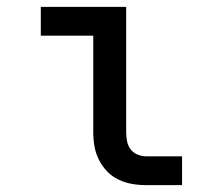

<svg xmlns="http://www.w3.org/2000/svg" viewBox="-20 -540 640 560"><path d="M407 0Q386 0 365.5 -3.5Q345 -7 326 -16Q307 -25 292.5 -40Q278 -55 268.5 -74Q259 -93 255.5 -113.5Q252 -134 252 -155V-436H99V-520H348V-155Q348 -142 350.5 -128.5Q353 -115 361 -104.5Q369 -94 381.5 -89Q394 -84 407 -84H511V0Z"/></svg>

Font: Zed Mono Medium Extended
Style: Regular
Weight: 500
Width: 7
Monospace: yes
Designer: Belleve Invis
Foundry: Belleve Invis
Version: Version 1.0.0; ttfautohint (v1.8.4)